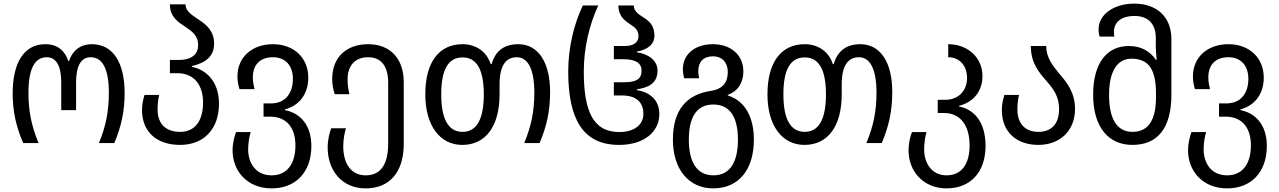

<svg xmlns="http://www.w3.org/2000/svg" viewBox="-20 -790 7059 1060"><path d="M108 0H193C155 -91 137 -174 137 -277C137 -409 171 -474 238 -474C293 -474 318 -422 318 -335V-182H400V-335C400 -427 428 -474 480 -474C547 -474 581 -408 581 -277C581 -175 564 -91 526 0H611C650 -93 668 -175 668 -276C668 -442 606 -546 487 -546C424 -546 380 -511 361 -453H357C338 -511 297 -546 230 -546C112 -546 50 -442 50 -276C50 -175 68 -94 108 0Z M974 10C1104 10 1189 -76 1189 -218C1189 -345 1113 -407 1039 -421V-425C1113 -443 1162 -476 1162 -550C1162 -620 1118 -655 1075 -683C1036 -709 1004 -730 1004 -766H918C918 -695 965 -667 1009 -638C1043 -615 1074 -591 1074 -542C1074 -493 1042 -459 965 -459H918V-386H959C1053 -386 1101 -319 1101 -224C1101 -126 1059 -62 974 -62C896 -62 850 -106 850 -185C850 -216 853 -243 859 -266H778C771 -243 764 -215 764 -183C764 -56 852 10 974 10Z M1480 250C1612 250 1699 161 1699 16C1699 -104 1633 -167 1553 -182V-186C1633 -207 1682 -272 1682 -361C1682 -472 1601 -546 1487 -546C1371 -546 1291 -474 1291 -369C1291 -345 1294 -325 1302 -298H1385C1379 -324 1376 -341 1376 -363C1376 -431 1414 -474 1487 -474C1558 -474 1597 -425 1597 -355C1597 -278 1558 -219 1475 -219H1435V-146H1471C1562 -146 1611 -85 1611 13C1611 111 1567 178 1480 178C1387 178 1350 104 1350 35C1350 -1 1357 -39 1364 -61H1283C1274 -37 1264 1 1264 41C1264 150 1341 250 1480 250Z M1999 250C2132 250 2209 159 2209 5V-336C2209 -472 2129 -546 2013 -546C1899 -546 1814 -480 1814 -354C1814 -321 1820 -294 1828 -270H1909C1903 -294 1899 -320 1899 -352C1899 -431 1943 -474 2012 -474C2086 -474 2123 -423 2123 -333V2C2123 110 2087 178 1999 178C1912 178 1875 104 1875 18C1875 -24 1884 -63 1890 -82H1809C1800 -59 1789 -21 1789 24C1789 150 1866 250 1999 250Z M2532 10C2663 10 2738 -95 2738 -269V-324C2738 -431 2775 -474 2833 -474C2895 -474 2930 -408 2930 -277C2930 -175 2912 -91 2874 0H2959C2998 -93 3017 -175 3017 -283C3017 -442 2954 -546 2841 -546C2766 -546 2715 -511 2694 -436H2689C2665 -511 2601 -546 2534 -546C2403 -546 2328 -446 2328 -269C2328 -95 2410 10 2532 10ZM2534 -62C2452 -62 2416 -138 2416 -269C2416 -400 2451 -473 2534 -473C2615 -473 2651 -400 2651 -269C2651 -138 2615 -62 2534 -62Z M3398 10C3534 10 3620 -61 3620 -160C3620 -236 3572 -279 3496 -293V-297C3556 -306 3610 -327 3610 -400C3610 -462 3551 -494 3496 -501V-505C3557 -517 3593 -545 3593 -594C3593 -651 3561 -677 3529 -696C3502 -713 3479 -730 3479 -760H3394C3394 -699 3431 -675 3462 -654C3485 -639 3505 -624 3505 -591C3505 -564 3489 -536 3428 -536H3369V-463H3422C3493 -463 3522 -439 3522 -400C3522 -354 3493 -336 3428 -336H3369V-263H3413C3497 -263 3532 -222 3532 -161C3532 -100 3480 -61 3399 -61C3251 -61 3203 -182 3203 -397C3203 -524 3234 -656 3283 -760H3198C3149 -660 3117 -526 3117 -396C3117 -131 3199 10 3398 10Z M3917 250C4060 250 4142 145 4142 -19C4142 -132 4101 -231 3998 -263V-266C4059 -289 4084 -339 4084 -396C4084 -485 4016 -546 3916 -546C3817 -546 3750 -491 3750 -408C3750 -390 3753 -374 3757 -358H3840C3837 -372 3835 -383 3835 -397C3835 -448 3863 -479 3916 -479C3970 -479 3998 -442 3998 -393C3998 -339 3975 -299 3903 -288C3773 -268 3695 -186 3695 -19C3695 145 3783 250 3917 250ZM3919 178C3825 178 3783 102 3783 -19C3783 -140 3824 -213 3918 -213C4012 -213 4054 -140 4054 -19C4054 102 4012 178 3919 178Z M4421 10C4552 10 4627 -95 4627 -269V-324C4627 -431 4664 -474 4722 -474C4784 -474 4819 -408 4819 -277C4819 -175 4801 -91 4763 0H4848C4887 -93 4906 -175 4906 -283C4906 -442 4843 -546 4730 -546C4655 -546 4604 -511 4583 -436H4578C4554 -511 4490 -546 4423 -546C4292 -546 4217 -446 4217 -269C4217 -95 4299 10 4421 10ZM4423 -62C4341 -62 4305 -138 4305 -269C4305 -400 4340 -473 4423 -473C4504 -473 4540 -400 4540 -269C4540 -138 4504 -62 4423 -62Z M5206 250C5337 250 5421 161 5421 16C5421 -121 5355 -186 5275 -202V-206C5355 -226 5404 -287 5404 -370C5404 -472 5323 -546 5215 -546V-474C5278 -474 5319 -427 5319 -359C5319 -298 5280 -239 5197 -239H5157V-166H5193C5281 -166 5333 -98 5333 13C5333 111 5292 178 5206 178C5121 178 5082 107 5082 35C5082 -2 5089 -42 5095 -61H5015C5005 -37 4996 0 4996 41C4996 153 5075 250 5206 250Z M5713 10C5828 10 5915 -65 5915 -188C5915 -281 5869 -336 5825 -387C5789 -431 5756 -474 5756 -536H5671C5671 -440 5718 -388 5760 -340C5795 -299 5827 -259 5827 -188C5827 -105 5784 -62 5713 -62C5641 -62 5597 -106 5597 -185C5597 -216 5600 -243 5606 -266H5525C5518 -243 5511 -215 5511 -183C5511 -56 5597 10 5713 10Z M6232 10C6370 10 6447 -81 6447 -267V-575C6447 -696 6367 -770 6242 -770C6132 -770 6045 -712 6045 -628C6045 -616 6046 -603 6051 -588H6132C6130 -597 6130 -607 6130 -615C6130 -670 6175 -702 6242 -702C6325 -702 6361 -652 6361 -581V-530C6361 -508 6364 -479 6366 -460H6361C6330 -506 6282 -536 6212 -536C6091 -536 6015 -442 6015 -267C6015 -90 6098 10 6232 10ZM6232 -62C6144 -62 6103 -137 6103 -266C6103 -388 6143 -466 6227 -466C6328 -466 6362 -397 6362 -273V-253C6362 -135 6325 -62 6232 -62Z M6755 250C6887 250 6974 161 6974 16C6974 -104 6908 -167 6828 -182V-186C6908 -207 6957 -272 6957 -361C6957 -472 6876 -546 6762 -546C6646 -546 6566 -474 6566 -369C6566 -345 6569 -325 6577 -298H6660C6654 -324 6651 -341 6651 -363C6651 -431 6689 -474 6762 -474C6833 -474 6872 -425 6872 -355C6872 -278 6833 -219 6750 -219H6710V-146H6746C6837 -146 6886 -85 6886 13C6886 111 6842 178 6755 178C6662 178 6625 104 6625 35C6625 -1 6632 -39 6639 -61H6558C6549 -37 6539 1 6539 41C6539 150 6616 250 6755 250Z"/></svg>

Font: Noto Sans Georgian SemiCondensed
Style: Regular
Weight: 400
Width: 4
Designer: Monotype Design Team, Akaki Razmadze
Foundry: Google LLC
Version: Version 2.005